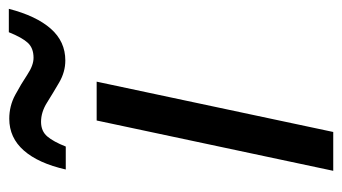

<svg xmlns="http://www.w3.org/2000/svg" viewBox="-190 -585 775 435"><g transform="rotate(-90 197.5 -367.5)"><path d="M28 0 142 -536H230L116 0ZM31 -606Q45 -668 74 -701Q103 -734 146 -734Q175 -734 200 -720.5Q225 -707 246 -693Q267 -679 284 -679Q306 -679 318 -692Q330 -705 342 -735H395Q379 -673 350 -640Q321 -607 278 -607Q252 -607 228 -621Q204 -635 182.5 -648.5Q161 -662 139 -662Q118 -662 106 -648Q94 -634 83 -606Z"/></g></svg>

Font: Noto Sans IKEA
Style: Italic
Weight: 400
Italic angle: -12°
Designer: Monotype Design Team
Foundry: Monotype Imaging Inc.
Version: Version 2.001